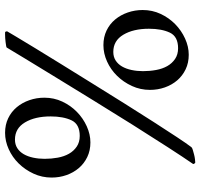

<svg xmlns="http://www.w3.org/2000/svg" viewBox="-36 -722 771 738"><g transform="rotate(-90 349.0 -353.5)"><path d="M372 -162Q372 -199 387 -231.5Q402 -264 426 -288.5Q450 -313 481 -327Q512 -341 544 -341Q575 -341 600 -329Q625 -317 642.5 -296Q660 -275 669.5 -247.5Q679 -220 679 -190Q679 -153 664 -121Q649 -89 624.5 -65Q600 -41 569 -27Q538 -13 507 -13Q476 -13 451 -25Q426 -37 408.5 -57.5Q391 -78 381.5 -105Q372 -132 372 -162ZM35 -540Q35 -577 50 -609.5Q65 -642 89 -666.5Q113 -691 144 -705Q175 -719 207 -719Q238 -719 263 -707Q288 -695 305.5 -674Q323 -653 332.5 -625.5Q342 -598 342 -568Q342 -531 327 -499Q312 -467 287.5 -443Q263 -419 232 -405Q201 -391 170 -391Q139 -391 114 -403Q89 -415 71.5 -435.5Q54 -456 44.5 -483Q35 -510 35 -540ZM593 -719Q597 -718 597 -711Q595 -707 577.5 -678Q560 -649 532.5 -603.5Q505 -558 469.5 -501Q434 -444 396 -382.5Q358 -321 320 -260.5Q282 -200 249 -148.5Q216 -97 190.5 -58.5Q165 -20 152 -3Q150 0 141.5 2.5Q133 5 123.5 7.5Q114 10 105 11Q96 12 93 12Q91 12 89 9Q87 6 87 4Q112 -32 152 -94Q192 -156 238 -229Q284 -302 331.5 -379.5Q379 -457 420.5 -524.5Q462 -592 492.5 -642.5Q523 -693 535 -713Q536 -714 542 -715Q548 -716 555.5 -717Q563 -718 571 -718.5Q579 -719 585 -719ZM195 -432Q240 -432 255 -463.5Q270 -495 270 -544Q270 -604 247 -642.5Q224 -681 181 -681Q162 -681 148 -672Q134 -663 125 -647.5Q116 -632 111.5 -611Q107 -590 107 -567Q107 -541 111.5 -516.5Q116 -492 126.5 -473.5Q137 -455 154 -443.5Q171 -432 195 -432ZM532 -54Q577 -54 592 -85.5Q607 -117 607 -166Q607 -226 584 -264.5Q561 -303 518 -303Q499 -303 485 -294Q471 -285 462 -269.5Q453 -254 448.5 -233Q444 -212 444 -189Q444 -163 448.5 -138.5Q453 -114 463.5 -95.5Q474 -77 491 -65.5Q508 -54 532 -54Z"/></g></svg>

Font: Lusitana
Style: Regular
Weight: 400
Designer: Ana Paula Megda
Foundry: Ana Paula Megda
Version: Version 1.000; ttfautohint (v1.1) -l 8 -r 50 -G 200 -x 14 -D